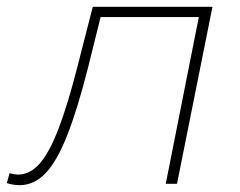

<svg xmlns="http://www.w3.org/2000/svg" viewBox="-65 -539 703 563"><path d="M-45 -2 -37 -31Q-29 -29 -23 -28Q-17 -27 -13 -27Q23 -27 51.5 -59.5Q80 -92 107 -162.5Q134 -233 163 -347L207 -519H558L454 0H421L518 -489H230L193 -340Q162 -218 132 -142Q102 -66 68.5 -31Q35 4 -8 4Q-25 4 -45 -2Z"/></svg>

Font: Montserrat ExtraLight
Style: Italic
Weight: 200
Italic angle: -11.3°
Designer: Julieta Ulanovsky
Foundry: Julieta Ulanovsky
Version: Version 9.000; ttfautohint (v1.8.4.7-5d5b)